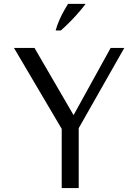

<svg xmlns="http://www.w3.org/2000/svg" viewBox="-20 -961 707 981"><path d="M295.3 0V-302.6L51.5 -716H156.3L376.5 -337.3L315.7 -299.9L545.3 -716H615L382.2 -306.2V0ZM264.2 -805.3Q273.1 -836.1 284.5 -861.5Q295.9 -886.9 307.5 -907Q319.2 -927.1 327.7 -941.2H417.4Q405.9 -925.5 387.2 -903.4Q368.4 -881.3 344.1 -856.1Q319.8 -830.8 291 -805.3Z"/></svg>

Font: Russolo 10pt ExtraLight
Style: Regular
Weight: 200
Designer: Micah Stupak-Hahn
Version: Version 1.000